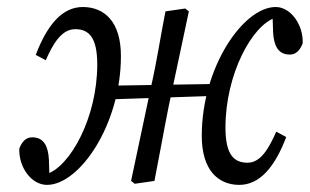

<svg xmlns="http://www.w3.org/2000/svg" viewBox="-20 -506 867 537"><path d="M111.4 11.1C202.2 11.1 318.2 -157.2 318.2 -349.1C318.3 -445.1 272.5 -485.4 213.3 -486.4C154.7 -487.3 112.2 -437.1 80 -352.5L108 -337.5C128.2 -383.6 152.2 -424.4 190.2 -424.4C228.1 -424.4 252 -402.4 252 -325.7C252 -177.7 176.8 -40.9 110.5 -19L118.7 -1.4L116.7 -60.5C114.7 -96.9 102.5 -121.9 70.5 -121.9C58.1 -121.9 44 -116.7 34 -90.5C32 -38.2 67.8 11.1 111.4 11.1ZM356.7 8 412 0C426 -71 438.1 -140.1 452.1 -210.1L508.2 -474.2L498.1 -482.2L442.8 -474.2C428.7 -403.2 418.6 -334.2 402.6 -264.1L346.6 -0.1L356.7 8ZM282.2 -227.9 584.7 -238 584.7 -271.2 282.2 -266.3 282.2 -227.9ZM647.3 11.1C705.8 12.1 748.4 -38.2 780.6 -122.7L752.6 -137.8C732.4 -91.7 709.4 -50.9 672.4 -50.9C634.5 -50.9 610.5 -72.9 610.6 -149.6C610.6 -297.6 684.8 -435.4 750.1 -456.3L741.9 -473.9L743.9 -414.8C745.9 -378.4 758.1 -353.4 790.1 -353.4C802.5 -353.4 816.6 -358.6 826.6 -384.8C828.6 -437.1 792.8 -486.4 751.1 -486.4C660.4 -486.4 544.4 -318.1 544.3 -126.2C544.3 -30.2 590 10.1 647.3 11.1Z"/></svg>

Font: Source Serif Variable
Style: Italic
Weight: 389
Italic angle: -12°
Designer: Frank Grießhammer
Foundry: Adobe Systems Incorporated
Version: Version 3.001;hotconv 1.0.111;makeotfexe 2.5.65597